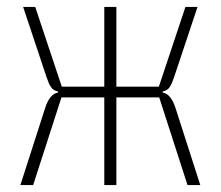

<svg xmlns="http://www.w3.org/2000/svg" viewBox="-20 -536 640 556"><path d="M282 -254H158L76 0H39L111 -224Q124 -264 148 -268V-271Q134 -274 127.5 -284Q121 -294 115 -312L47 -516H82L159 -285H282V-516H317V-285H440L517 -516H552L484 -312Q478 -294 471.5 -284Q465 -274 451 -271V-268Q475 -264 488 -224L560 0H523L441 -254H317V0H282Z"/></svg>

Font: IBM Plex Mono ExtLt
Style: Regular
Weight: 200
Monospace: yes
Designer: Mike Abbink, Paul van der Laan, Pieter van Rosmalen
Foundry: Bold Monday
Version: Version 2.3